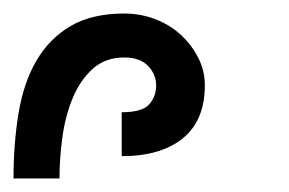

<svg xmlns="http://www.w3.org/2000/svg" viewBox="-213 -882 428 284"><path d="M90 -756Q90 -704 57.5 -677.5Q25 -651 -33 -651V-716Q-2 -716 8 -728Q18 -740 18 -755Q18 -772 6 -784.5Q-6 -797 -29 -797Q-57 -797 -75.5 -780.5Q-94 -764 -105 -738Q-116 -712 -120.5 -680.5Q-125 -649 -125 -618H-193Q-193 -670 -185.5 -715Q-178 -760 -159 -792.5Q-140 -825 -108.5 -843.5Q-77 -862 -29 -862Q-5 -862 17 -853.5Q39 -845 55 -830Q71 -815 80.5 -796Q90 -777 90 -756Z"/></svg>

Font: Montserrat_am3
Style: Regular
Weight: 400
Designer: Julieta Ulanovsky
Foundry: Julieta Ulanovsky, Armenina letters added by Vahan Hovhannisyan
Version: Version 2.001